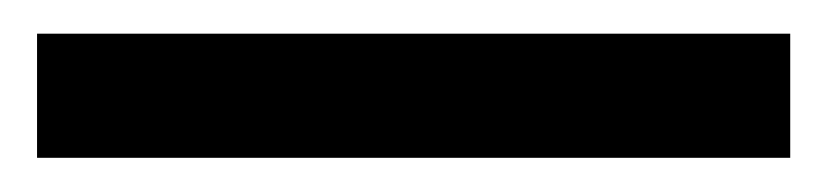

<svg xmlns="http://www.w3.org/2000/svg" viewBox="-20 -20 491 114"><path d="M449.2 73.7H2V0H449.2Z"/></svg>

Font: APIMedia Roboto
Style: Regular
Weight: 400
Designer: Google
Version: Version 2.137; 2017